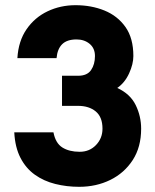

<svg xmlns="http://www.w3.org/2000/svg" viewBox="-20 -710 599 740"><path d="M285 10Q237 10 193 -1Q149 -12 114.5 -36.5Q80 -61 59 -101.5Q38 -142 35 -200H186Q194 -158 220.5 -141.5Q247 -125 287 -125Q325 -125 350 -151Q375 -177 375 -214Q375 -259 349 -280.5Q323 -302 281 -302H219V-418H281Q316 -418 331 -440Q346 -462 346 -494Q346 -524 325.5 -541Q305 -558 275 -558Q238 -558 219.5 -539.5Q201 -521 198 -486H47Q51 -552 82.5 -597.5Q114 -643 163.5 -666.5Q213 -690 271 -690Q332 -690 382.5 -669.5Q433 -649 463.5 -606Q494 -563 494 -494Q494 -463 477.5 -427Q461 -391 432 -371Q482 -348 503 -305Q524 -262 524 -214Q524 -143 491.5 -93Q459 -43 405 -16.5Q351 10 285 10Z"/></svg>

Font: Teachers
Style: Bold
Weight: 700
Designer: Alfredo Marco Pradil, Chank Diesel
Version: Version 1.001